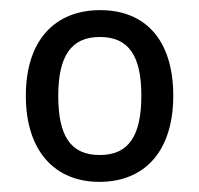

<svg xmlns="http://www.w3.org/2000/svg" viewBox="-20 -742 393 379"><path d="M322 -553C322 -664 266 -722 178 -722C87 -722 31 -661 31 -553C31 -443 89 -383 176 -383C267 -383 322 -445 322 -553ZM95 -553C95 -632 121 -669 177 -669C234 -669 259 -632 259 -553C259 -474 234 -436 177 -436C119 -436 95 -474 95 -553Z"/></svg>

Font: Noto Sans Lao SemiCondensed
Style: Regular
Weight: 400
Width: 4
Designer: Monotype Design Team
Foundry: Monotype Imaging Inc.
Version: Version 2.003